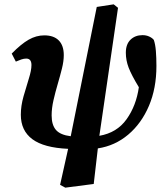

<svg xmlns="http://www.w3.org/2000/svg" viewBox="-20 -671 766 885"><path d="M281 194 257 181 294 15Q182 10 129 -29.5Q76 -69 76 -142Q76 -183 88.5 -227Q101 -271 113 -309Q125 -347 125 -371Q125 -401 101 -401Q90 -401 78.5 -397Q67 -393 53 -387L34 -424Q77 -468 112 -488Q147 -508 184 -508Q228 -508 251 -484.5Q274 -461 274 -417Q274 -389 265.5 -355Q257 -321 246 -283.5Q235 -246 226.5 -209Q218 -172 218 -139Q218 -95 238 -72Q258 -49 306 -43L426 -639L504 -651L524 -635L438 -45Q519 -59 563.5 -121.5Q608 -184 620 -269Q586 -325 573 -359Q560 -393 560 -428Q560 -467 581.5 -488Q603 -509 637 -509Q654 -509 668 -502.5Q682 -496 689 -487Q696 -467 698.5 -436Q701 -405 701 -367Q701 -264 666.5 -183Q632 -102 571 -50.5Q510 1 431 13L412 177Z"/></svg>

Font: Source Serif 4 SmText
Style: Bold Italic
Weight: 700
Italic angle: -12°
Designer: Frank Grießhammer
Foundry: Adobe
Version: Version 4.005;hotconv 1.1.0;makeotfexe 2.6.0